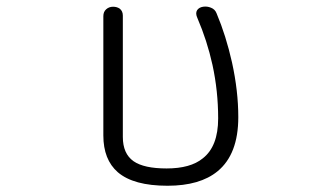

<svg xmlns="http://www.w3.org/2000/svg" viewBox="-20 -560 1040 596"><path d="M300.8 -139.6Q300.8 -64.5 345.7 -25.4Q394.5 16.6 500 16.6Q600.6 16.6 655.3 -28.3Q719.7 -81.1 719.7 -196.3Q719.7 -277.3 700.2 -366.2Q681.6 -449.2 652.3 -518.6Q647.5 -531.2 634.8 -536.1Q623 -541 610.4 -539.1Q597.7 -537.1 591.8 -528.3Q585.9 -518.6 592.8 -503.9Q623 -433.6 639.6 -358.4Q657.2 -277.3 657.2 -192.4Q657.2 -105.5 609.4 -68.4Q571.3 -37.1 497.1 -37.1Q426.8 -37.1 394.5 -59.6Q361.3 -83 361.3 -134.8V-511.7Q361.3 -525.4 351.6 -533.2Q342.8 -539.1 331.1 -539.1Q318.4 -539.1 309.6 -531.2Q300.8 -523.4 300.8 -509.8Z"/></svg>

Font: GulimChe
Style: Regular
Weight: 400
Monospace: yes
Version: Version 2.21